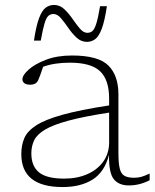

<svg xmlns="http://www.w3.org/2000/svg" viewBox="-20 -745 626 775"><path d="M500 3.5Q460 3.5 439.5 -21.5Q419 -46.5 420 -120Q402 -50.5 353.8 -20.2Q305.5 10 233 10Q66 10 66 -123Q66 -158.5 78 -187Q90 -215.5 125.8 -238.8Q161.5 -262 232.2 -281.8Q303 -301.5 420.5 -319.5V-347Q420.5 -422.5 384.2 -457.2Q348 -492 262 -492Q199.5 -492 154 -475.5Q149 -460 143.8 -445.8Q138.5 -431.5 134.5 -422Q129.5 -411 120.8 -407Q112 -403 103.5 -403Q86 -403 78.2 -409.2Q70.5 -415.5 70.5 -425Q70.5 -441.5 95.5 -464Q120.5 -486.5 165.8 -503.8Q211 -521 270.5 -521Q377 -521 417.5 -480.5Q458 -440 458 -364V-127Q458 -85.5 463.5 -64Q469 -42.5 483 -35Q497 -27.5 521.5 -27.5Q537 -27.5 550.5 -31.2Q564 -35 584 -44.5V-17.5Q543.5 3.5 500 3.5ZM106.5 -126Q106.5 -74.5 137.5 -49.2Q168.5 -24 239 -24Q291.5 -24 332.5 -42Q373.5 -60 397 -93Q420.5 -126 420.5 -170.5V-290.5Q319.5 -275 257.2 -258.2Q195 -241.5 162.2 -222Q129.5 -202.5 118 -178.8Q106.5 -155 106.5 -126ZM411.5 -720Q402.5 -660 390.8 -629Q379 -598 364.2 -587Q349.5 -576 330.5 -576Q307.5 -576 289.2 -593Q271 -610 255.8 -632.2Q240.5 -654.5 226 -671.5Q211.5 -688.5 196 -688.5Q184 -688.5 175.5 -681.2Q167 -674 160 -651.2Q153 -628.5 144.5 -581H117Q126 -641 137.8 -672Q149.5 -703 164.5 -714Q179.5 -725 198 -725Q221.5 -725 239.5 -708Q257.5 -691 272.8 -668.8Q288 -646.5 302.5 -629.5Q317 -612.5 332.5 -612.5Q344.5 -612.5 353 -619.8Q361.5 -627 368.8 -650Q376 -673 384 -720Z"/></svg>

Font: Newsreader 6pt ExtraLight
Style: Regular
Weight: 275
Designer: Hugues Gentile
Foundry: Production Type
Version: Version 1.003; ttfautohint (v1.8.3)